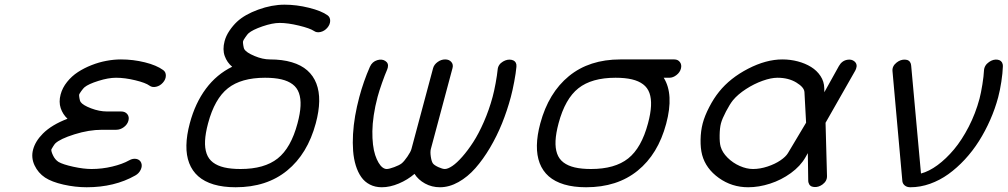

<svg xmlns="http://www.w3.org/2000/svg" viewBox="-20 -789 4246 809"><path d="M264.4 -288.6Q244.4 -307.4 235.7 -333.5Q227.1 -359.6 235.4 -390.9Q242.9 -419.2 262.6 -443.7Q282.2 -468.3 308.5 -485.4Q334.7 -502.4 365.8 -514.6Q397 -526.9 428.5 -532.7Q460 -538.6 489.5 -538.6Q541 -538.6 590.3 -526.4Q639.6 -514.2 667.7 -493.7Q679.2 -485.4 678.8 -469.8Q678.5 -454.3 666.5 -440.9Q654.5 -427.2 638.1 -423.5Q621.6 -419.7 610.1 -428Q593.8 -440.2 549.9 -450.8Q506.1 -461.4 468.8 -461.4Q436.5 -461.4 394.7 -448.2Q352.8 -435.1 336.2 -421.4Q331.1 -417.2 322.6 -405.4Q314.2 -393.6 313.5 -390.4Q312.7 -387.2 314.7 -375.4Q316.7 -363.5 319.6 -359.4Q329.1 -345.7 363.8 -332.5Q398.4 -319.3 430.7 -319.3H490.2Q507.6 -319.3 516.5 -308Q525.4 -296.6 521.2 -280.8Q517.1 -264.9 502.1 -253.5Q487.1 -242.2 469.7 -242.2H410.2Q354.7 -242.2 293.7 -223Q232.7 -203.9 212.6 -184.3Q209.7 -181.4 203.5 -171.5Q197.3 -161.6 196.5 -159.7Q194.8 -152.1 203.4 -134.2Q211.9 -116.2 226.6 -106.7Q245.4 -95.9 288.8 -86.4Q332.3 -76.9 365.7 -76.9Q409.9 -76.9 452.9 -87.2Q495.8 -97.4 524.4 -113.5Q540 -122.3 554.8 -119.3Q569.6 -116.2 575 -103Q580.3 -89.8 573 -74.1Q565.7 -58.3 550 -49.6Q462.6 0 345.2 0Q296.9 0 247.3 -11.2Q197.8 -22.5 169.9 -40.8Q140.6 -60.3 125.5 -92.5Q110.4 -124.8 119.4 -158.7Q128.9 -194.3 160.9 -226.3Q198 -263.4 264.4 -288.6Z M958.3 -507.8Q936.8 -525.4 926.9 -552.9Q917 -580.3 926.3 -615.5Q932.1 -637.9 946.9 -659.8Q961.7 -681.6 978.5 -697.3Q1011.2 -727.8 1068.2 -748.5Q1125.2 -769.3 1179 -769.3Q1229.5 -769.3 1282 -756.2Q1334.5 -743.2 1360.4 -724.4Q1371.6 -716.1 1371.2 -700.7Q1370.8 -685.3 1358.9 -671.6Q1346.9 -658 1330.6 -654.2Q1314.2 -650.4 1302.7 -658.7Q1285.9 -669.9 1239.4 -681.2Q1192.9 -692.4 1158.4 -692.4Q1128.2 -692.4 1085.9 -677.9Q1043.7 -663.3 1027.3 -648.9Q1023.4 -645.8 1014.4 -632.9Q1005.4 -620.1 1004.2 -615.5Q1002.9 -610.8 1005.1 -597.9Q1007.3 -585 1009.3 -581.8Q1017.8 -567.6 1052.4 -553.1Q1086.9 -538.6 1117.2 -538.6Q1169.9 -538.6 1209.6 -526.7Q1249.3 -514.9 1274.8 -492.4Q1300.3 -470 1313 -437.1Q1325.7 -404.3 1325 -362.2Q1324.2 -320.1 1310.5 -269.3Q1275.9 -140.6 1189.8 -70.3Q1103.8 0 972.9 0Q920.2 0 880.5 -11.8Q840.8 -23.7 815.3 -46.3Q789.8 -68.8 777.2 -101.7Q764.6 -134.5 765.4 -176.6Q766.1 -218.8 779.8 -269.8Q802.5 -354.7 847.7 -415.3Q892.8 -475.8 958.3 -507.8ZM1096.7 -461.4Q996.3 -461.4 940.3 -417.1Q884.3 -372.8 856.7 -269.3Q845.5 -227.3 844 -195.9Q842.5 -164.6 850.6 -141.7Q858.6 -118.9 877.4 -104.6Q896.2 -90.3 924.8 -83.6Q953.4 -76.9 993.7 -76.9Q1094 -76.9 1150 -121.3Q1206.1 -165.8 1233.6 -269.3Q1244.9 -311.3 1246.3 -342.7Q1247.8 -374 1239.7 -396.9Q1231.7 -419.7 1212.9 -433.8Q1194.1 -448 1165.5 -454.7Q1137 -461.4 1096.7 -461.4Z M1833.7 0Q1799.6 0 1770.9 -15.7Q1742.2 -31.5 1726.6 -56.4Q1697.8 -31.5 1660.4 -15.7Q1623 0 1588.9 0Q1560.5 0 1538.5 -11.4Q1516.4 -22.7 1502.2 -43Q1488 -63.2 1479.2 -91.4Q1470.5 -119.6 1467.9 -153Q1465.3 -186.3 1467.5 -224Q1469.7 -261.7 1476.4 -300.8Q1483.2 -339.8 1493.9 -379.9Q1511.7 -446.5 1538.6 -507.6Q1548.1 -529.1 1569.8 -535.6Q1588.9 -541.3 1603 -532.5Q1618.4 -522.9 1614 -504.2Q1613.3 -500 1611.3 -495.8Q1601.8 -474.1 1589.6 -439.5Q1577.4 -404.8 1571 -380.9Q1560.3 -340.8 1554.8 -303.3Q1549.3 -265.9 1549 -236.1Q1548.6 -206.3 1551.6 -180.3Q1554.7 -154.3 1560.9 -135.6Q1567.1 -116.9 1575.1 -103.5Q1583 -90.1 1591.8 -83.5Q1600.6 -76.9 1609.4 -76.9Q1619.4 -76.9 1640.9 -84.8Q1662.4 -92.8 1672.1 -100.3Q1682.4 -108.4 1696.4 -128.8Q1710.4 -149.2 1713.6 -161.1L1804.9 -502Q1809.1 -517.1 1824 -527.8Q1838.9 -538.6 1855.7 -538.6Q1872.6 -538.6 1881.7 -527.8Q1890.9 -517.1 1886.7 -502L1795.4 -161.1Q1792.2 -148.7 1795.3 -128.5Q1798.3 -108.4 1804.2 -100.3Q1809.8 -92.8 1827.1 -84.8Q1844.5 -76.9 1854.5 -76.9Q1866.9 -76.9 1885.9 -89.6Q1904.8 -102.3 1928 -128.7Q1951.2 -155 1974 -190.2Q1996.8 -225.3 2018.8 -275.5Q2040.8 -325.7 2055.7 -380.9Q2062 -404.1 2068.4 -438.7Q2074.7 -473.4 2076.9 -495.8Q2078.9 -517.6 2099.6 -529.8Q2117.9 -540.5 2135.5 -536.9Q2153.1 -533.2 2155.8 -517.1Q2156.5 -512.7 2156 -507.6Q2153.6 -481.2 2146.7 -444.7Q2139.9 -408.2 2132.3 -379.9Q2117.2 -323.5 2095.5 -269.5Q2073.7 -215.6 2044.7 -166.5Q2015.6 -117.4 1983.2 -80.6Q1950.7 -43.7 1911.9 -21.9Q1873 0 1833.7 0Z M2800.3 -461.4H2776.6Q2820.3 -391.6 2786.9 -267.3Q2752.7 -139.4 2666.6 -69.7Q2580.6 0 2449.7 0Q2397 0 2357.3 -11.8Q2317.6 -23.7 2292.1 -46.1Q2266.6 -68.6 2254 -101.4Q2241.5 -134.3 2242.2 -176.4Q2242.9 -218.5 2256.6 -269.3Q2291.3 -397.9 2377.2 -468.3Q2463.1 -538.6 2594 -538.6H2821Q2836.7 -538.6 2845 -527.2Q2853.3 -515.9 2849.1 -500Q2845 -484.1 2830.4 -472.8Q2815.9 -461.4 2800.3 -461.4ZM2573.5 -461.4Q2473.1 -461.4 2417.1 -417.1Q2361.1 -372.8 2333.5 -269.3Q2322.3 -227.3 2320.8 -195.9Q2319.3 -164.6 2327.4 -141.7Q2335.4 -118.9 2354.2 -104.6Q2373 -90.3 2401.6 -83.6Q2430.2 -76.9 2470.5 -76.9Q2570.8 -76.9 2626.8 -121.3Q2682.9 -165.8 2710.4 -269.3Q2721.7 -311.3 2723.1 -342.7Q2724.6 -374 2716.6 -396.9Q2708.5 -419.7 2689.7 -433.8Q2670.9 -448 2642.3 -454.7Q2613.8 -461.4 2573.5 -461.4Z M3016.4 -171.4Q3023.4 -146.7 3045.7 -124.6Q3067.9 -102.5 3096.9 -89.7Q3126 -76.9 3152.8 -76.9Q3182.6 -76.9 3214.2 -87.4Q3245.8 -97.9 3268.4 -113.3Q3291 -128.7 3300 -143.8L3376.5 -272L3369.6 -400.6Q3368.7 -421.1 3335.4 -441.3Q3302.2 -461.4 3255.9 -461.4Q3229 -461.4 3193.1 -448.6Q3157.2 -435.8 3123.2 -413.7Q3089.1 -391.6 3068.6 -366.9Q3055.2 -350.3 3039.1 -319.5Q3022.9 -288.6 3017.8 -269.3Q3012.7 -250 3012.2 -218.9Q3011.7 -187.7 3016.4 -171.4ZM3453.4 -400.4 3514.6 -510.5Q3527.1 -533 3549.8 -537.1Q3568.4 -540.5 3580.6 -530Q3594.2 -518.1 3586.9 -498.8Q3585.7 -495.1 3583.5 -491.2L3458.5 -271.7L3464.6 -47.1Q3465.1 -26.1 3445.6 -11.7Q3428.5 0.7 3409.9 -1Q3391.1 -2.7 3386.7 -19.5Q3385.5 -23.4 3385.5 -28.1L3383.8 -143.8L3374 -126.5Q3352.8 -89.1 3312.4 -59.8Q3272 -30.5 3224.9 -15.3Q3177.7 0 3132.3 0Q3063.7 0 3008.9 -39.2Q2954.1 -78.4 2938.5 -136.2Q2931.2 -163.8 2931.9 -200.8Q2932.6 -237.8 2940.9 -269.3Q2949.2 -300.8 2968.4 -337.8Q2987.5 -374.8 3009.8 -402.3Q3056.2 -460.2 3132.1 -499.4Q3208 -538.6 3276.6 -538.6Q3310.3 -538.6 3341.7 -530.3Q3373 -522 3397.6 -506.8Q3422.1 -491.7 3437.3 -468.6Q3452.4 -445.6 3453.1 -418Z M4107.2 -373Q4113.5 -397 4119.3 -433Q4125 -469 4126 -491.2Q4127 -513.7 4147.5 -527.8Q4165 -540 4183.1 -537.6Q4200.9 -534.9 4204.8 -518.6Q4205.8 -513.9 4205.6 -508.5Q4204.8 -481.4 4199.2 -444.8Q4193.6 -408.2 4185.8 -378.9Q4172.9 -330.6 4152.2 -283.7Q4131.6 -236.8 4105 -194.7Q4078.4 -152.6 4045.3 -116.9Q4012.2 -81.3 3976.1 -55.3Q3939.9 -29.3 3898.7 -14.6Q3857.4 0 3815.9 0Q3801.5 0 3792.6 -7.2Q3783.7 -14.4 3782.2 -25.1L3740.5 -489.7Q3738.8 -510.5 3758.1 -525.6Q3774.7 -538.6 3793.2 -537.8Q3812.7 -537.1 3817.9 -520.3Q3819.1 -516.6 3819.3 -512.2L3860.6 -57.9Q3894.3 -66.7 3930.3 -93.1Q3966.3 -119.6 3999.8 -159.5Q4033.2 -199.5 4061.9 -255.2Q4090.6 -311 4107.2 -373Z"/></svg>

Font: Tecnico
Style: GruesoInclinado
Weight: 700
Italic angle: -15°
Version: Version 1.3